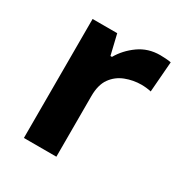

<svg xmlns="http://www.w3.org/2000/svg" viewBox="-136 -660 726 763"><g transform="rotate(30 227.0 -278.0)"><path d="M383 -556Q394 -556 409 -555Q424 -554 433 -552L422 -412Q415 -414 401.5 -415.5Q388 -417 378 -417Q340 -417 305 -403.5Q270 -390 248.5 -360Q227 -330 227 -278V0H78V-546H191L213 -454H220Q244 -496 286 -526Q328 -556 383 -556Z"/></g></svg>

Font: Noto Sans Adlam Unjoined
Style: Regular
Weight: 400
Designer: Mark Jamra, Neil Patel
Foundry: JamraPatel LLC
Version: Version 3.001